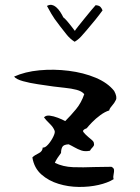

<svg xmlns="http://www.w3.org/2000/svg" viewBox="-20 -748 568 777"><path d="M442 -380Q455 -356 449 -343.5Q443 -331 434 -321Q430 -316 426.5 -311.5Q423 -307 422 -301Q405 -296 386 -282Q367 -268 352.5 -253Q338 -238 331 -229Q311 -222 318 -213Q325 -204 338 -193Q344 -188 350 -183Q356 -178 359 -173Q362 -163 359.5 -158.5Q357 -154 353 -150Q351 -148 348.5 -145Q346 -142 344 -138Q324 -134 309.5 -139Q295 -144 281 -152Q276 -155 270 -158Q264 -161 258 -164Q237 -163 232 -153Q227 -143 227 -129Q220 -120 212.5 -108.5Q205 -97 202 -89Q235 -73 275.5 -71.5Q316 -70 362 -72Q379 -72 396 -72.5Q413 -73 431 -73Q441 -68 441.5 -60.5Q442 -53 440 -44Q439 -39 438.5 -33.5Q438 -28 440 -23Q416 -8 378.5 0.5Q341 9 298.5 8.5Q256 8 217 -4Q177 -16 147.5 -42Q118 -68 111 -111Q120 -120 136 -127.5Q152 -135 153 -151Q162 -149 174.5 -163Q187 -177 195.5 -194.5Q204 -212 201 -219Q196 -233 181 -247.5Q166 -262 158 -273Q166 -282 181.5 -280Q197 -278 214 -271.5Q231 -265 244 -258Q267 -281 288 -306.5Q309 -332 321 -367Q311 -379 290 -384.5Q269 -390 243.5 -392.5Q218 -395 196 -398Q168 -402 134 -407Q100 -412 73 -419.5Q46 -427 37 -438Q81 -458 139.5 -463.5Q198 -469 258 -461.5Q318 -454 367 -433.5Q416 -413 442 -380ZM395 -706Q382 -688 365.5 -667.5Q349 -647 330 -625Q320 -613 308 -600Q296 -587 282 -579Q263 -591 248.5 -609.5Q234 -628 223 -642Q212 -656 201 -671.5Q190 -687 170 -724Q181 -730 190 -728Q199 -726 206 -720Q216 -712 224 -699.5Q232 -687 236 -678Q247 -671 283 -623Q285 -627 296.5 -641.5Q308 -656 323 -674.5Q338 -693 350.5 -708Q363 -723 367 -727Q381 -726 386.5 -720Q392 -714 395 -706Z"/></svg>

Font: Yuji Boku
Style: Regular
Weight: 400
Designer: Kataoka Yuji
Foundry: Kinuta Font Factory
Version: Version 3.002